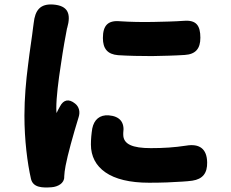

<svg xmlns="http://www.w3.org/2000/svg" viewBox="-20 -792 1020 849"><path d="M652 -544C702 -545 751 -546 797 -549C845 -552 866 -577 866 -625C866 -679 848 -704 794 -700C752 -697 706 -696 658 -695C608 -694 557 -695 511 -698C457 -703 435 -679 435 -624C435 -577 455 -552 502 -548C550 -545 601 -544 652 -544ZM787 11C802 10 816 9 830 7C877 0 897 -27 896 -74C895 -134 862 -158 803 -148C751 -140 703 -137 647 -137C566 -137 525 -154 525 -197C525 -199 525 -202 525 -204C532 -252 509 -278 461 -282C421 -285 396 -263 388 -224C384 -199 382 -176 382 -153C382 -101 404 -59 446 -30C489 0 554 16 639 16C697 16 745 14 787 11ZM249 -505C259 -575 271 -640 276 -665C276 -666 276 -667 277 -668C295 -731 281 -767 215 -772C158 -776 135 -747 129 -690C128 -682 127 -675 126 -668C122 -631 112 -572 104 -504C95 -435 88 -357 88 -281C88 -173 101 -71 117 -1C126 38 168 39 208 36C236 34 265 18 264 -10C264 -11 264 -12 264 -12C264 -21 267 -44 270 -59C279 -107 303 -194 328 -275C335 -297 330 -320 312 -334C285 -356 261 -352 245 -321C240 -312 235 -303 230 -292C229 -296 229 -312 229 -315C229 -361 238 -435 249 -505Z"/></svg>

Font: GenSenRounded2 TW H
Style: Regular
Weight: 900
Version: Version 2.100;PS 2.1;hotconv 16.6.51;makeotf.lib2.5.65220 DE